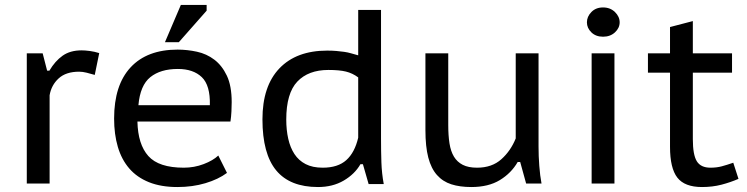

<svg xmlns="http://www.w3.org/2000/svg" viewBox="-20 -740 3013 774"><path d="M362 -438Q345 -443 329 -447Q313 -451 299 -451Q246 -451 216.5 -424Q187 -397 180 -356V0H88V-525H152L170 -455H179Q202 -494 232.5 -515.5Q263 -537 309 -537Q323 -537 342 -534.5Q361 -532 380 -526Z M895 -43Q860 -17 808 -1.5Q756 14 695 14Q629 14 580.5 -5.5Q532 -25 501 -61Q470 -97 455 -148Q440 -199 440 -262Q440 -397 506.5 -468.5Q573 -540 696 -540Q735 -540 774 -531.5Q813 -523 844 -499.5Q875 -476 894.5 -435Q914 -394 914 -328Q914 -312 913 -291Q912 -270 909 -250H534Q536 -158 578 -111Q620 -64 721 -64Q763 -64 801 -78.5Q839 -93 860 -113ZM826 -316Q828 -396 793.5 -429Q759 -462 697 -462Q627 -462 586 -429Q545 -396 538 -316ZM709 -720H813V-697L701 -570H645Z M1516 -181Q1516 -130 1517.5 -85.5Q1519 -41 1527 2H1466L1443 -78H1433Q1410 -38 1365.5 -12Q1321 14 1262 14Q1149 14 1093.5 -53Q1038 -120 1038 -259Q1038 -393 1106.5 -464.5Q1175 -536 1299 -536Q1320 -536 1336.5 -534.5Q1353 -533 1367.5 -531Q1382 -529 1395.5 -525Q1409 -521 1424 -517V-700H1516ZM1424 -428Q1401 -445 1374.5 -451.5Q1348 -458 1304 -458Q1223 -458 1178.5 -411Q1134 -364 1134 -258Q1134 -216 1142 -180.5Q1150 -145 1167 -119Q1184 -93 1212 -78.5Q1240 -64 1281 -64Q1342 -64 1376 -94.5Q1410 -125 1424 -185Z M1787 -525V-236Q1787 -194 1792 -162Q1797 -130 1810 -108.5Q1823 -87 1845.5 -75.5Q1868 -64 1903 -64Q1963 -64 2001 -98Q2039 -132 2059 -182V-525H2151V-149Q2151 -111 2154 -71.5Q2157 -32 2163 0H2101L2077 -87H2067Q2041 -42 1995 -14Q1949 14 1880 14Q1834 14 1799.5 3Q1765 -8 1741.5 -34.5Q1718 -61 1706.5 -105Q1695 -149 1695 -215V-525Z M2365 -525H2457V0H2365ZM2346 -650Q2346 -673 2364 -691.5Q2382 -710 2411 -710Q2440 -710 2459 -691.5Q2478 -673 2478 -650Q2478 -627 2459 -609.5Q2440 -592 2411 -592Q2382 -592 2364 -609.5Q2346 -627 2346 -650Z M2592 -525H2681V-631L2773 -655V-525H2931V-447H2773V-179Q2773 -116 2789 -90Q2805 -64 2844 -64Q2869 -64 2889.5 -69.5Q2910 -75 2936 -84L2957 -19Q2925 -5 2888.5 4.5Q2852 14 2810 14Q2740 14 2710.5 -24Q2681 -62 2681 -148V-447H2592Z"/></svg>

Font: PT Sans Caption
Style: Regular
Weight: 400
Designer: A.Korolkova, O.Umpeleva, V.Yefimov
Foundry: ParaType Ltd
Version: Version 2.004W OFL